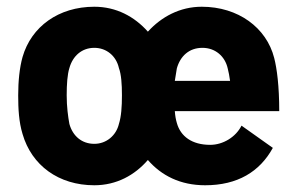

<svg xmlns="http://www.w3.org/2000/svg" viewBox="-20 -542 877 570"><path d="M260 8C326 8 380 -22 419 -67C459 -21 515 8 589 8C685 8 751 -32 790 -103L697 -169C680 -135 642 -112 604 -112C550 -112 516 -137 505 -177C502 -187 500 -198 499 -212H809C809 -287 802 -339 794 -370C771 -460 687 -522 579 -522C514 -522 459 -492 419 -448C379 -493 325 -522 260 -522C154 -522 73 -463 47 -373C38 -341 34 -301 34 -259C34 -219 36 -180 47 -144C74 -51 154 8 260 8ZM178 -259C178 -292 180 -321 186 -340C196 -376 223 -400 260 -400C296 -400 325 -376 333 -340C340 -321 342 -293 342 -259C342 -225 340 -196 333 -174C325 -140 296 -115 260 -115C223 -115 196 -138 186 -174C182 -196 178 -225 178 -259ZM499 -302 505 -339C515 -375 541 -400 581 -400C619 -400 648 -375 656 -339C659 -328 661 -316 663 -302Z"/></svg>

Font: Vanilla Cream Black
Style: Regular
Weight: 900
Designer: Jeremy Tribby, Jinavaṁso
Foundry: Tribby Type
Version: Version 1.422;Glyphs 3.1.2 (3151)